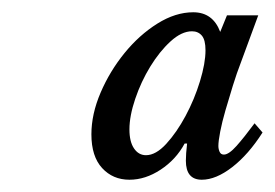

<svg xmlns="http://www.w3.org/2000/svg" viewBox="-20 -800 448 313"><path d="M293 -749Q276 -749 258 -732.5Q240 -716 225 -691.5Q210 -667 200.5 -639Q191 -611 191 -589Q191 -569 198.5 -558Q206 -547 218 -547Q234 -547 251 -565.5Q268 -584 282.5 -611Q297 -638 306 -667.5Q315 -697 315 -718Q315 -735 309 -742Q303 -749 293 -749ZM350 -775H401L373 -699Q366 -681 359.5 -660Q353 -639 347.5 -620Q342 -601 339 -585.5Q336 -570 336 -562Q336 -557 338 -552.5Q340 -548 345 -548Q353 -548 365.5 -562Q378 -576 395 -599L408 -584Q385 -548 358.5 -527.5Q332 -507 309 -507Q283 -507 283 -538Q283 -543 283.5 -550.5Q284 -558 285 -566H281Q267 -540 242 -523.5Q217 -507 191 -507Q164 -507 146.5 -526Q129 -545 129 -581Q129 -614 144 -649Q159 -684 183 -713.5Q207 -743 236.5 -761.5Q266 -780 295 -780Q327 -780 339 -748Z"/></svg>

Font: SVN-Libre Baskerville
Style: Italic
Weight: 400
Italic angle: -14°
Designer: Pablo Impallari, Rodrigo Fuenzalida
Foundry: Pablo Impallari, Rodrigo Fuenzalida
Version: Version 1.000; ttfautohint (v1.8.4)